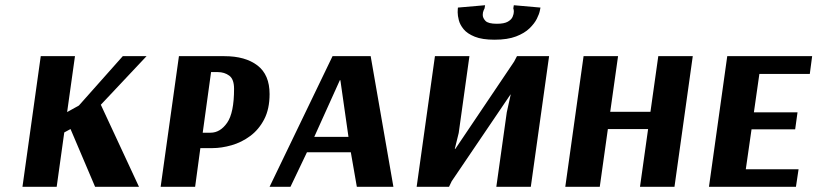

<svg xmlns="http://www.w3.org/2000/svg" viewBox="-20 -715 3129 735"><path d="M136 -500H267L237 -286L282 -311L450 -500H541L366 -314L512 0H344L250 -221L226 -208L197 0H66Z M665 -500H839Q919 -500 965.5 -464.5Q1012 -429 1012 -355Q1012 -298 991.5 -258.5Q971 -219 938 -194.5Q905 -170 866.5 -159Q828 -148 793 -148H747L727 0H595ZM788 -439 756 -207H786Q823 -207 849.5 -245Q876 -283 876 -375Q876 -412 857.5 -425.5Q839 -439 814 -439Z M1399 -500 1486 0H1346L1323 -132H1155L1092 0H1012L1253 -500ZM1281 -408 1183 -191H1314L1283 -408Z M1882 -624Q1910 -624 1924 -632Q1938 -640 1942.5 -651Q1947 -662 1947 -670Q1947 -676 1946 -679.5Q1945 -683 1945 -683L1947 -695L2049 -686Q2049 -686 2046.5 -673.5Q2044 -661 2035 -643Q2026 -625 2007 -606.5Q1988 -588 1955.5 -575.5Q1923 -563 1873 -563Q1826 -563 1797.5 -574.5Q1769 -586 1755 -603Q1741 -620 1736.5 -637.5Q1732 -655 1732 -668Q1732 -676 1732.5 -681Q1733 -686 1733 -686L1837 -695L1835 -683Q1835 -683 1831.5 -675.5Q1828 -668 1828 -658Q1828 -646 1838.5 -635Q1849 -624 1882 -624ZM2012 0H1880L1920 -285L1935 -353H1934L1709 -21L1699 0H1575L1645 -500H1777L1736 -206L1721 -145H1723L1948 -479L1959 -500H2082Z M2562 0H2430L2461 -221H2307L2276 0H2144L2214 -500H2346L2316 -287H2470L2500 -500H2632Z M3027 0H2694L2764 -500H3089L3080 -432H2887L2866 -285H3033L3024 -220H2857L2835 -67H3037Z"/></svg>

Font: Arsenal SC
Style: Bold Italic
Weight: 700
Italic angle: -9.10001°
Designer: Andrij Shevchenko
Foundry: Stairsfor
Version: Version 2.001; ttfautohint (v1.8.4.7-5d5b)